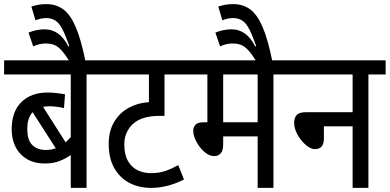

<svg xmlns="http://www.w3.org/2000/svg" viewBox="-20 -916 1900 936"><path d="M486 -553H402V0H325V-160Q302 -144 271.5 -131.5Q241 -119 198 -119Q124 -119 80.5 -165Q37 -211 37 -287Q37 -372 84.5 -418.5Q132 -465 212 -465Q233 -465 258.5 -462Q284 -459 297 -456L292 -389Q276 -393 257 -395.5Q238 -398 219 -398Q203 -398 190 -395L300 -222Q312 -233 325 -248V-553H0V-622H486ZM113 -288Q113 -232 138 -208.5Q163 -185 202 -185Q229 -185 252 -193L139 -369Q113 -341 113 -288Z M320 -615Q297 -652 279 -671.5Q261 -691 243 -697.5Q225 -704 203 -704Q172 -704 142 -690L119 -757Q157 -773 198 -773Q271 -773 313 -690L318 -691Q300 -743 284.5 -773Q269 -803 251 -815Q233 -827 209 -828Q192 -828 178.5 -825Q165 -822 153 -817L133 -884Q151 -890 168.5 -893Q186 -896 206 -896Q254 -896 289 -870Q324 -844 350 -782.5Q376 -721 397 -615Z M902 -553H782V-351H755Q717 -351 686 -342.5Q655 -334 633 -316Q614 -301 600 -274.5Q586 -248 586 -212Q586 -161 604.5 -130Q623 -99 652 -85.5Q681 -72 715 -72Q755 -72 784.5 -82Q814 -92 849 -111L877 -41Q840 -22 799 -11Q758 0 716 0Q657 0 610.5 -24.5Q564 -49 537 -96.5Q510 -144 510 -214Q510 -278 537 -322.5Q564 -367 608.5 -391Q653 -415 706 -418V-553H473V-622H902Z M1313 -553V0H1236V-251H1068V-212Q1068 -181 1055.5 -168Q1043 -155 1024 -155Q1000 -155 976.5 -175.5Q953 -196 937.5 -225Q922 -254 922 -279Q922 -296 933 -308Q944 -320 973 -320H991V-553H890V-622H1397V-553ZM1236 -553H1068V-320H1236Z M1231 -615Q1208 -652 1190 -671.5Q1172 -691 1154 -697.5Q1136 -704 1114 -704Q1083 -704 1053 -690L1030 -757Q1068 -773 1109 -773Q1182 -773 1224 -690L1229 -691Q1211 -743 1195.5 -773Q1180 -803 1162 -815Q1144 -827 1120 -828Q1103 -828 1089.5 -825Q1076 -822 1064 -817L1044 -884Q1062 -890 1079.5 -893Q1097 -896 1117 -896Q1165 -896 1200 -870Q1235 -844 1261 -782.5Q1287 -721 1308 -615Z M1384 -622H1860V-553H1776V0H1699V-300H1559V-241Q1559 -189 1515 -189Q1494 -189 1470.5 -209.5Q1447 -230 1430.5 -259.5Q1414 -289 1414 -317Q1414 -341 1426 -355Q1438 -369 1471 -369H1699V-553H1384Z"/></svg>

Font: Noto Sans Devanagari Condensed
Style: Regular
Weight: 400
Width: 3
Designer: Jelle Bosma - Monotype Design Team
Foundry: Monotype Imaging Inc.
Version: Version 2.004; ttfautohint (v1.8.4.7-5d5b)